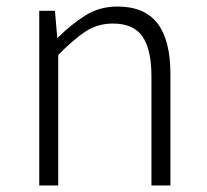

<svg xmlns="http://www.w3.org/2000/svg" viewBox="-20 -567 632 587"><path d="M100 0V-534H148L155 -452H157Q197 -492 240.5 -519.5Q284 -547 339 -547Q422 -547 461.5 -495.5Q501 -444 501 -341V0H443V-333Q443 -416 415.5 -455.5Q388 -495 325 -495Q279 -495 242 -471Q205 -447 158 -399V0Z"/></svg>

Font: Noto Sans SC Thin Light
Style: Regular
Weight: 300
Version: Version 2.004-H2;hotconv 1.0.118;makeotfexe 2.5.65603